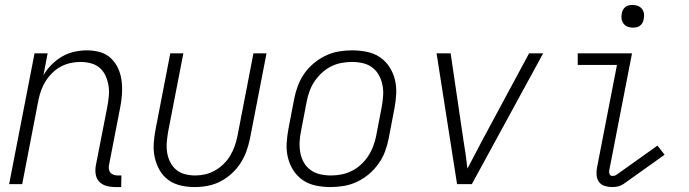

<svg xmlns="http://www.w3.org/2000/svg" viewBox="-20 -746 2790 778"><path d="M447 12Q428 12 410.5 7Q393 2 381.5 -10.5Q370 -23 367.5 -41.5Q365 -60 369 -79L415 -314Q419 -336 421 -358Q423 -380 419.5 -400.5Q416 -421 407.5 -439.5Q399 -458 384 -471Q369 -484 348.5 -489.5Q328 -495 306 -495Q286 -495 265.5 -490.5Q245 -486 227 -476.5Q209 -467 193 -451.5Q177 -436 165.5 -418Q154 -400 147 -380.5Q140 -361 136 -342L70 0H17L120 -530H173L156 -441Q169 -464 189 -484Q209 -504 232.5 -517.5Q256 -531 282 -536.5Q308 -542 332 -542Q361 -542 386.5 -534.5Q412 -527 430.5 -509Q449 -491 459.5 -467Q470 -443 473 -416Q476 -389 474 -361Q472 -333 466 -305L422 -79Q420 -70 421 -61.5Q422 -53 427 -47Q432 -41 440 -38Q448 -35 457 -35H472L471 12Z M769 12Q739 12 711.5 5.5Q684 -1 662 -17Q640 -33 626.5 -57Q613 -81 607 -108.5Q601 -136 603 -165.5Q605 -195 611 -225L670 -530H723L662 -216Q658 -194 656 -172Q654 -150 657 -129.5Q660 -109 669 -90.5Q678 -72 693 -59Q708 -46 728.5 -40.5Q749 -35 771 -35Q791 -35 811 -39.5Q831 -44 850 -54.5Q869 -65 885.5 -81Q902 -97 913 -115.5Q924 -134 931 -154Q938 -174 942 -194L1007 -530H1060L993 -185Q988 -160 979 -134.5Q970 -109 955 -85.5Q940 -62 918.5 -42.5Q897 -23 872.5 -10.5Q848 2 821.5 7Q795 12 769 12Z M1319 12Q1289 12 1260 6Q1231 0 1208 -15.5Q1185 -31 1169.5 -54.5Q1154 -78 1147 -106Q1140 -134 1141.5 -164Q1143 -194 1149 -225L1172 -345Q1177 -371 1186.5 -397Q1196 -423 1212.5 -447Q1229 -471 1252 -490Q1275 -509 1300.5 -521Q1326 -533 1353 -537.5Q1380 -542 1407 -542Q1437 -542 1466.5 -536Q1496 -530 1519 -514.5Q1542 -499 1557.5 -475.5Q1573 -452 1580 -424Q1587 -396 1585.5 -366Q1584 -336 1578 -305L1555 -185Q1550 -159 1540.5 -133Q1531 -107 1514 -83Q1497 -59 1474.5 -40Q1452 -21 1426 -9Q1400 3 1373 7.5Q1346 12 1319 12ZM1321 -35Q1342 -35 1363 -39Q1384 -43 1404.5 -53Q1425 -63 1442 -78.5Q1459 -94 1471.5 -113Q1484 -132 1492 -153Q1500 -174 1504 -194L1527 -314Q1531 -337 1532.5 -359.5Q1534 -382 1529.5 -403Q1525 -424 1515 -442Q1505 -460 1488.5 -472.5Q1472 -485 1450.5 -490Q1429 -495 1406 -495Q1385 -495 1363.5 -491Q1342 -487 1322 -477Q1302 -467 1285 -451.5Q1268 -436 1255 -417Q1242 -398 1234.5 -377Q1227 -356 1223 -336L1200 -216Q1195 -193 1194 -170.5Q1193 -148 1197 -127Q1201 -106 1211 -88Q1221 -70 1238 -57.5Q1255 -45 1276.5 -40Q1298 -35 1321 -35Z M1832 0 1749 -530H1806L1858 -177Q1863 -148 1867 -119.5Q1871 -91 1874 -63Q1889 -91 1904 -119.5Q1919 -148 1934 -177L2124 -530H2181L1892 0Z M2461 12Q2445 12 2430.5 7.5Q2416 3 2407.5 -8.5Q2399 -20 2397.5 -35.5Q2396 -51 2399 -66L2480 -483H2321V-530H2541L2449 -57Q2447 -49 2450 -41Q2453 -33 2461 -33Q2465 -33 2469.5 -34Q2474 -35 2477 -37L2644 -156L2673 -119L2506 0Q2495 7 2483.5 9.5Q2472 12 2461 12ZM2544 -634Q2533 -634 2523 -638Q2513 -642 2506.5 -650.5Q2500 -659 2498.5 -670Q2497 -681 2500 -693Q2501 -700 2505 -707Q2509 -714 2515 -718.5Q2521 -723 2529 -724.5Q2537 -726 2544 -726Q2555 -726 2565 -722Q2575 -718 2581.5 -709.5Q2588 -701 2589.5 -690Q2591 -679 2588 -667Q2587 -660 2583 -653Q2579 -646 2573 -641.5Q2567 -637 2559 -635.5Q2551 -634 2544 -634Z"/></svg>

Font: Lode Dark Term
Style: Italic
Weight: 400
Italic angle: -11°
Monospace: yes
Designer: Belleve Invis
Foundry: Belleve Invis
Version: Version 29.2.0